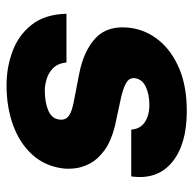

<svg xmlns="http://www.w3.org/2000/svg" viewBox="-22 -544 577 572"><g transform="rotate(90 266.0 -258.5)"><path d="M234.5 10Q181 10 132.8 -8Q84.5 -26 53.8 -65.5Q23 -105 21.5 -168.5H166.5Q169.5 -142 184.2 -128Q199 -114 217.5 -109Q236 -104 249.5 -104Q286 -104 310 -114.5Q334 -125 336.5 -146.5Q339.5 -164.5 326.5 -174.8Q313.5 -185 280 -191L200 -206.5Q131 -220 93 -256.2Q55 -292.5 63.5 -359Q70 -406.5 101.2 -444.5Q132.5 -482.5 185.5 -504.8Q238.5 -527 311 -527Q411 -527 464 -483Q517 -439 506 -361.5H366.5Q365 -388 344.5 -401.8Q324 -415.5 293.5 -415.5Q261.5 -415.5 239 -404.8Q216.5 -394 213.5 -372.5Q211 -356 228.2 -346Q245.5 -336 285.5 -328L357.5 -312.5Q402 -301 428.2 -281.8Q454.5 -262.5 466.8 -240Q479 -217.5 481.8 -195.2Q484.5 -173 482 -156Q474.5 -102.5 440.2 -65.5Q406 -28.5 352.5 -9.2Q299 10 234.5 10Z"/></g></svg>

Font: Public Sans Thin ExtraBold
Style: Italic
Weight: 800
Italic angle: -8°
Version: Version 2.001